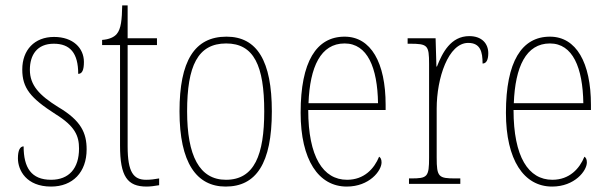

<svg xmlns="http://www.w3.org/2000/svg" viewBox="-20 -677 2242 707"><path d="M168 10C248 10 299 -43 299 -127C299 -187 279 -233 194 -283C125 -326 90 -363 90 -420C90 -474 116 -516 178 -516C238 -516 268 -482 268 -405C283 -405 289 -420 289 -449C289 -500 249 -541 179 -541C107 -541 62 -493 62 -421C62 -353 92 -316 184 -257C257 -212 271 -176 271 -130C271 -57 234 -15 168 -15C95 -15 67 -60 67 -138C54 -138 46 -124 46 -94C46 -50 77 10 168 10Z M520 10C533 10 549 8 566 5V-20C548 -17 536 -15 518 -15C472 -15 450 -42 450 -138V-511H558V-536H450V-657H430C429 -605 426 -571 410 -552C400 -540 382 -532 356 -530V-511H422V-141C422 -27 449 10 520 10Z M811 10C923 10 981 -75 981 -267C981 -452 927 -542 814 -542C696 -542 641 -452 641 -267C641 -77 704 10 811 10ZM812 -15C714 -15 669 -104 669 -267C669 -434 708 -517 813 -517C915 -517 953 -435 953 -267C953 -107 917 -15 812 -15Z M1257 10C1340 10 1385 -48 1385 -79C1385 -91 1381 -97 1376 -100C1358 -56 1321 -15 1258 -15C1170 -15 1115 -99 1115 -272H1400V-291C1400 -446 1346 -542 1249 -542C1145 -542 1087 -450 1087 -262C1087 -88 1153 10 1257 10ZM1372 -297H1116C1121 -431 1161 -517 1249 -517C1333 -517 1370 -428 1372 -297Z M1486 0H1675V-20H1657C1595 -20 1588 -25 1588 -97V-277C1588 -390 1631 -519 1704 -519C1749 -519 1757 -486 1757 -443C1772 -443 1778 -459 1778 -481C1778 -516 1755 -544 1708 -544C1640 -544 1609 -483 1589 -432H1587L1584 -536H1481V-516H1488C1555 -516 1560 -511 1560 -441V-97C1560 -25 1554 -20 1493 -20H1486Z M2013 10C2096 10 2141 -48 2141 -79C2141 -91 2137 -97 2132 -100C2114 -56 2077 -15 2014 -15C1926 -15 1871 -99 1871 -272H2156V-291C2156 -446 2102 -542 2005 -542C1901 -542 1843 -450 1843 -262C1843 -88 1909 10 2013 10ZM2128 -297H1872C1877 -431 1917 -517 2005 -517C2089 -517 2126 -428 2128 -297Z"/></svg>

Font: Noto Serif Bengali Condensed Thin
Style: Regular
Weight: 100
Width: 3
Designer: Juan Bruce, Universal Thirst, Indian Type Foundry and the Monotype Design Team.
Foundry: Monotype Imaging Inc.
Version: Version 2.003